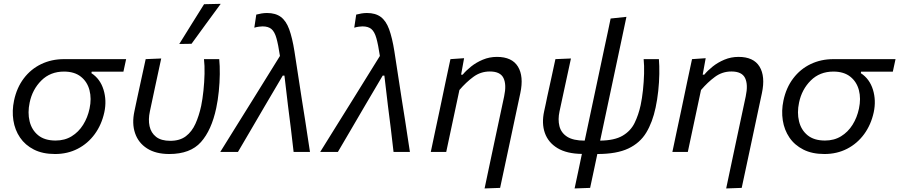

<svg xmlns="http://www.w3.org/2000/svg" viewBox="-20 -812 4806 1026"><path d="M274 11Q208 11 161.2 -12.8Q114.5 -36.5 87 -77Q59.5 -117.5 51.5 -168.8Q43.5 -220 55 -274.5Q69.5 -343.5 107.2 -393.2Q145 -443 200.2 -469.5Q255.5 -496 322 -496H654L639.5 -429H470L468.5 -421Q515.5 -390.5 533.2 -332.8Q551 -275 537.5 -212Q523 -145.5 486.2 -95.2Q449.5 -45 395.2 -17Q341 11 274 11ZM277 -61Q326 -61 363 -83.8Q400 -106.5 424.2 -145.2Q448.5 -184 458.5 -231.5Q470 -285 458.2 -330Q446.5 -375 412.2 -402.2Q378 -429.5 322 -429.5Q249 -429.5 201 -381.8Q153 -334 138.5 -264Q127 -210 138.2 -163.8Q149.5 -117.5 184 -89.2Q218.5 -61 277 -61Z M884.5 11Q812.5 11 766 -18.8Q719.5 -48.5 701.8 -100.2Q684 -152 698.5 -218.5Q703 -239.5 706.8 -257.8Q710.5 -276 714.5 -294Q727 -351 737.2 -398.5Q747.5 -446 758.5 -496L841.5 -499.5Q823 -413.5 807.2 -340.2Q791.5 -267 781 -217Q771.5 -173.5 779.2 -137.8Q787 -102 814 -80.8Q841 -59.5 890 -59.5Q941 -59.5 973.2 -84Q1005.5 -108.5 1024.5 -150.8Q1043.5 -193 1055 -246Q1062.5 -282.5 1067.2 -327.8Q1072 -373 1073 -417.5Q1074 -462 1070 -496H1151.5Q1155 -461 1154.5 -416Q1154 -371 1149.2 -323.8Q1144.5 -276.5 1135.5 -234.5Q1110.5 -116.5 1053.8 -52.8Q997 11 884.5 11ZM938 -577Q971.5 -631 1004.5 -684Q1037.5 -737 1070.5 -789.5L1159.5 -791.5Q1119.5 -737.5 1080.8 -684.2Q1042 -631 1003.5 -578Z M1157 0Q1199 -67.5 1244.2 -140.2Q1289.5 -213 1332 -281Q1366 -336 1403.5 -396.2Q1441 -456.5 1476 -513Q1467 -573.5 1457.2 -608Q1447.5 -642.5 1430.5 -656.8Q1413.5 -671 1383 -671Q1377.5 -671 1364.5 -669.5Q1351.5 -668 1339 -664L1349.5 -734Q1363 -737.5 1377.2 -740Q1391.5 -742.5 1407 -742.5Q1452.5 -742.5 1480.8 -721.5Q1509 -700.5 1525.5 -655.2Q1542 -610 1553.5 -537.5L1593 -280.5Q1603.5 -216 1610.8 -168.5Q1618 -121 1624 -81.5Q1630 -42 1636.5 0H1549Q1542 -61.5 1534.5 -124.2Q1527 -187 1519 -247L1500 -408H1491L1395.5 -246Q1358.5 -182.5 1322.5 -121Q1286.5 -59.5 1251.5 0Z M1691 0Q1733 -67.5 1778.2 -140.2Q1823.5 -213 1866 -281Q1900 -336 1937.5 -396.2Q1975 -456.5 2010 -513Q2001 -573.5 1991.2 -608Q1981.5 -642.5 1964.5 -656.8Q1947.5 -671 1917 -671Q1911.5 -671 1898.5 -669.5Q1885.5 -668 1873 -664L1883.5 -734Q1897 -737.5 1911.2 -740Q1925.5 -742.5 1941 -742.5Q1986.5 -742.5 2014.8 -721.5Q2043 -700.5 2059.5 -655.2Q2076 -610 2087.5 -537.5L2127 -280.5Q2137.5 -216 2144.8 -168.5Q2152 -121 2158 -81.5Q2164 -42 2170.5 0H2083Q2076 -61.5 2068.5 -124.2Q2061 -187 2053 -247L2034 -408H2025L1929.5 -246Q1892.5 -182.5 1856.5 -121Q1820.5 -59.5 1785.5 0Z M2569.5 195Q2580 144 2593.5 81.2Q2607 18.5 2621.5 -51Q2634.5 -112 2647.8 -174.2Q2661 -236.5 2674 -297Q2687.5 -360 2670.5 -395Q2653.5 -430 2597.5 -430Q2548.5 -430 2509.5 -401.2Q2470.5 -372.5 2435 -331L2410.5 -216Q2398 -156.5 2387 -105.8Q2376 -55 2364.5 0H2282Q2293.5 -55.5 2304.5 -106.8Q2315.5 -158 2328.5 -219L2339 -269Q2349 -317 2361.2 -375.2Q2373.5 -433.5 2387 -496L2460 -501L2444 -413H2452.5Q2470 -434.5 2497.5 -456.5Q2525 -478.5 2560.2 -493.2Q2595.5 -508 2635.5 -508Q2716 -508 2747.8 -456Q2779.5 -404 2760.5 -314.5Q2749.5 -263 2740.2 -219.5Q2731 -176 2723.5 -141L2706 -58.5Q2692 6.5 2679 68Q2666 129.5 2652.5 192Z M3050.5 195Q3060.5 148.5 3069.8 104.5Q3079 60.5 3089.5 10.5Q3008.5 9.5 2959 -20.5Q2909.5 -50.5 2891.5 -101.8Q2873.5 -153 2888 -218.5Q2892.5 -239 2896.5 -257.5Q2900.5 -276 2904 -294Q2916.5 -350.5 2926.8 -398Q2937 -445.5 2948 -496L3031 -499.5Q3012 -413 2996.5 -340Q2981 -267 2970 -217Q2960.5 -173.5 2969.5 -137.8Q2978.5 -102 3011 -81.2Q3043.5 -60.5 3104.5 -60.5L3187 -448.5Q3200.5 -512.5 3210.2 -558Q3220 -603.5 3227.8 -640Q3235.5 -676.5 3243 -713L3327.5 -722Q3312 -648.5 3297.8 -581.5Q3283.5 -514.5 3268.8 -445.2Q3254 -376 3237 -295.5L3187 -60.5Q3264 -61.5 3307 -86.8Q3350 -112 3371 -154.8Q3392 -197.5 3403.5 -250.5Q3411 -286 3415.8 -330.2Q3420.5 -374.5 3421.8 -418.2Q3423 -462 3419.5 -496H3501Q3504 -461 3503.2 -416.8Q3502.5 -372.5 3497.5 -326Q3492.5 -279.5 3483.5 -237.5Q3467 -159 3433.5 -103.5Q3400 -48 3337.8 -18.5Q3275.5 11 3172.5 11H3172Q3162 58 3152.8 101.5Q3143.5 145 3133.5 192Z M3860.5 195Q3871 144 3884.5 81.2Q3898 18.5 3912.5 -51Q3925.5 -112 3938.8 -174.2Q3952 -236.5 3965 -297Q3978.5 -360 3961.5 -395Q3944.5 -430 3888.5 -430Q3839.5 -430 3800.5 -401.2Q3761.5 -372.5 3726 -331L3701.5 -216Q3689 -156.5 3678 -105.8Q3667 -55 3655.5 0H3573Q3584.5 -55.5 3595.5 -106.8Q3606.5 -158 3619.5 -219L3630 -269Q3640 -317 3652.2 -375.2Q3664.5 -433.5 3678 -496L3751 -501L3735 -413H3743.5Q3761 -434.5 3788.5 -456.5Q3816 -478.5 3851.2 -493.2Q3886.5 -508 3926.5 -508Q4007 -508 4038.8 -456Q4070.5 -404 4051.5 -314.5Q4040.5 -263 4031.2 -219.5Q4022 -176 4014.5 -141L3997 -58.5Q3983 6.5 3970 68Q3957 129.5 3943.5 192Z M4385.5 11Q4319.5 11 4272.8 -12.8Q4226 -36.5 4198.5 -77Q4171 -117.5 4163 -168.8Q4155 -220 4166.5 -274.5Q4181 -343.5 4218.8 -393.2Q4256.5 -443 4311.8 -469.5Q4367 -496 4433.5 -496H4765.5L4751 -429H4581.5L4580 -421Q4627 -390.5 4644.8 -332.8Q4662.5 -275 4649 -212Q4634.5 -145.5 4597.8 -95.2Q4561 -45 4506.8 -17Q4452.5 11 4385.5 11ZM4388.5 -61Q4437.5 -61 4474.5 -83.8Q4511.5 -106.5 4535.8 -145.2Q4560 -184 4570 -231.5Q4581.5 -285 4569.8 -330Q4558 -375 4523.8 -402.2Q4489.5 -429.5 4433.5 -429.5Q4360.5 -429.5 4312.5 -381.8Q4264.5 -334 4250 -264Q4238.5 -210 4249.8 -163.8Q4261 -117.5 4295.5 -89.2Q4330 -61 4388.5 -61Z"/></svg>

Font: Commissioner
Style: Italic
Weight: 400
Italic angle: -12°
Designer: Kostas Bartsokas
Foundry: Kostas Bartsokas
Version: Version 1.000; ttfautohint (v1.8.3)